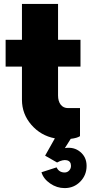

<svg xmlns="http://www.w3.org/2000/svg" viewBox="-20 -704 464 984"><path d="M312.5 55Q358.8 47.5 391.2 74.4Q423.8 101.2 423.8 146.2Q423.8 193.8 391.2 226.9Q358.8 260 311.2 260Q271.2 260 236.9 236.2Q202.5 212.5 192.5 178.8L270 153.8Q282.5 180 311.2 180Q325 180 334.4 170Q343.8 160 343.8 146.2Q343.8 122.5 323.1 117.5Q302.5 112.5 272.5 128.8L211.2 93.8L261.2 5Q188.8 -8.8 140.6 -64.4Q92.5 -120 92.5 -192.5V-362.5H8.8V-500H92.5V-683.8H277.5V-500H392.5V-362.5H277.5V-215Q277.5 -185 291.2 -167.5Q305 -150 328.8 -150H390V-6.2Q375 3.8 342.5 7.5Z"/></svg>

Font: Now Black
Style: Regular
Weight: 900
Designer: Alfredo Marco Pradil
Foundry: Alfredo Marco Pradil
Version: Version 1.002;PS 001.002;hotconv 1.0.88;makeotf.lib2.5.64775